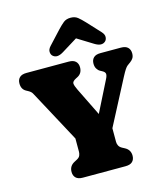

<svg xmlns="http://www.w3.org/2000/svg" viewBox="-135 -1057 1007 1161"><g transform="rotate(-15 368.0 -477.0)"><path d="M563 -51Q563 -27.5 549 -13.8Q535 0 505.5 0H238.5Q209 0 195 -13.8Q181 -27.5 181 -51Q181 -88 214 -105.5L230 -114Q246.5 -122.5 251.2 -134.2Q256 -146 256 -157V-240.5L97 -536Q85 -558 78.8 -569.5Q72.5 -581 56.5 -590L42 -598Q15 -613 15 -649Q15 -672.5 29 -686.2Q43 -700 72.5 -700H337Q366.5 -700 380.5 -686.2Q394.5 -672.5 394.5 -649Q394.5 -610.5 361.5 -594.5L354.5 -591Q329.5 -578.5 330.2 -564.5Q331 -550.5 344.5 -523L431 -347L527.5 -539Q537.5 -558 536.5 -570Q535.5 -582 517.5 -591.5L505.5 -598Q494.5 -604 486.5 -617Q478.5 -630 478.5 -649Q478.5 -672.5 492.5 -686.2Q506.5 -700 536 -700H663.5Q693 -700 707 -686.2Q721 -672.5 721 -649Q721 -631.5 714.2 -620.2Q707.5 -609 694.5 -599.5L687.5 -594.5Q681 -590 674.5 -584.8Q668 -579.5 659.2 -566.5Q650.5 -553.5 635.5 -525L488 -242.5V-157Q488 -144 494 -132.8Q500 -121.5 514 -114L530 -105.5Q563 -88 563 -51ZM580.5 -760.5Q556 -738 514 -764L416 -824.5L318 -764Q276 -738 251.5 -760.5Q242 -769 240.8 -785.5Q239.5 -802 256 -820L332 -902Q353.5 -925 371 -939.2Q388.5 -953.5 416 -953.5Q443.5 -953.5 461 -939.2Q478.5 -925 500 -902L576 -820Q592.5 -802 591.2 -785.5Q590 -769 580.5 -760.5Z"/></g></svg>

Font: Fraunces 9pt S100 Black
Style: Regular
Weight: 900
Version: Version 1.000; ttfautohint (v1.8.3)